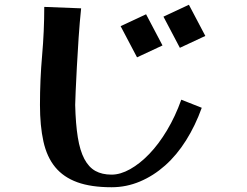

<svg xmlns="http://www.w3.org/2000/svg" viewBox="-20 -722 1040 807"><path d="M774 -702 843 -571 736 -521 667 -652ZM321 -687Q315 -630 310.5 -564Q306 -498 303 -439.5Q300 -381 298 -337.5Q296 -294 296 -281Q298 -201 307 -145Q316 -89 334.5 -54Q353 -19 381 -3.5Q409 12 449 12Q486 12 527 -11Q568 -34 607.5 -75Q647 -116 682 -174.5Q717 -233 742 -303L828 -269Q801 -194 762 -132Q723 -70 674 -26.5Q625 17 568 41Q511 65 449 65Q363 65 305 44Q247 23 212 -19.5Q177 -62 162.5 -127.5Q148 -193 148 -281Q148 -387 157 -489Q166 -591 166 -693ZM594 -662 663 -531 556 -481 487 -612Z"/></svg>

Font: Cafe24 ClassicType
Style: Regular
Weight: 400
Designer: Cafe24 thkim, hmlim, mnelim & 4IR
Foundry: Cafe24
Version: Version 1.000